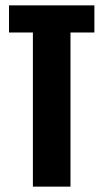

<svg xmlns="http://www.w3.org/2000/svg" viewBox="-20 -695 386 715"><path d="M102.5 0H242.5V-574H331.5V-675H13.5V-574H102.5Z"/></svg>

Font: Anybody ExtraCondensed
Style: Bold
Weight: 700
Width: 2
Version: Version 1.113;gftools[0.9.25]